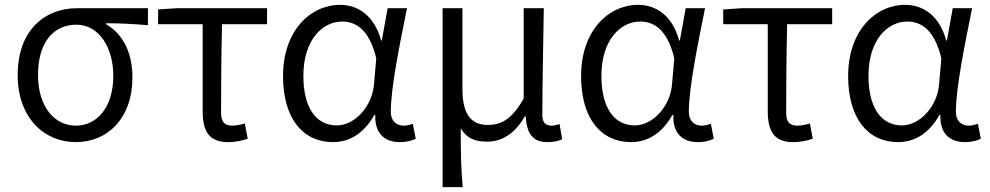

<svg xmlns="http://www.w3.org/2000/svg" viewBox="-20 -574 4088 793"><path d="M293 13C424 13 527 -85 527 -254C527 -359 486 -435 418 -474V-478C478 -478 529 -475 591 -470V-540H297C170 -540 53 -454 53 -264C53 -86 164 13 293 13ZM293 -55C204 -55 137 -135 137 -264C137 -404 205 -472 295 -472C392 -472 448 -373 448 -261C448 -134 383 -55 293 -55Z M922 13C954 13 983 6 1003 -1L991 -64C974 -59 956 -55 939 -55C908 -55 893 -70 893 -109C893 -224 894 -348 897 -474H1083V-540H709L633 -535V-474H817V-115C817 -31 844 13 922 13Z M1355 13C1426 13 1484 -25 1526 -99H1530C1527 -23 1569 13 1631 13C1662 13 1683 6 1697 -1L1685 -63C1674 -59 1660 -55 1647 -55C1617 -55 1594 -75 1594 -112C1594 -213 1632 -396 1661 -540H1581L1557 -407H1554C1525 -514 1454 -554 1385 -554C1261 -554 1149 -446 1149 -260C1149 -82 1233 13 1355 13ZM1371 -56C1284 -56 1233 -131 1233 -261C1233 -408 1311 -485 1393 -485C1444 -485 1504 -459 1534 -333L1525 -230C1519 -135 1445 -56 1371 -56Z M1808 199H1891C1884 113 1883 66 1883 -44C1910 1 1946 11 1993 11C2053 11 2107 -22 2148 -94H2151C2156 -19 2182 13 2241 13C2269 13 2287 8 2302 1L2291 -62C2277 -57 2268 -55 2258 -55C2235 -55 2220 -68 2220 -97C2220 -234 2224 -391 2226 -540H2143V-167C2090 -74 2044 -58 1994 -58C1920 -58 1890 -110 1890 -207V-540H1808Z M2586 13C2657 13 2715 -25 2757 -99H2761C2758 -23 2800 13 2862 13C2893 13 2914 6 2928 -1L2916 -63C2905 -59 2891 -55 2878 -55C2848 -55 2825 -75 2825 -112C2825 -213 2863 -396 2892 -540H2812L2788 -407H2785C2756 -514 2685 -554 2616 -554C2492 -554 2380 -446 2380 -260C2380 -82 2464 13 2586 13ZM2602 -56C2515 -56 2464 -131 2464 -261C2464 -408 2542 -485 2624 -485C2675 -485 2735 -459 2765 -333L2756 -230C2750 -135 2676 -56 2602 -56Z M3256 13C3288 13 3317 6 3337 -1L3325 -64C3308 -59 3290 -55 3273 -55C3242 -55 3227 -70 3227 -109C3227 -224 3228 -348 3231 -474H3417V-540H3043L2967 -535V-474H3151V-115C3151 -31 3178 13 3256 13Z M3689 13C3760 13 3818 -25 3860 -99H3864C3861 -23 3903 13 3965 13C3996 13 4017 6 4031 -1L4019 -63C4008 -59 3994 -55 3981 -55C3951 -55 3928 -75 3928 -112C3928 -213 3966 -396 3995 -540H3915L3891 -407H3888C3859 -514 3788 -554 3719 -554C3595 -554 3483 -446 3483 -260C3483 -82 3567 13 3689 13ZM3705 -56C3618 -56 3567 -131 3567 -261C3567 -408 3645 -485 3727 -485C3778 -485 3838 -459 3868 -333L3859 -230C3853 -135 3779 -56 3705 -56Z"/></svg>

Font: ChiuKong Gothic MN Normal
Style: Regular
Weight: 350
Designer: Ryoko NISHIZUKA 西塚涼子 (kana, bopomofo & ideographs); Paul D. Hunt (Latin, Greek & Cyrillic); Sandoll Communications 산돌커뮤니
Foundry: Adobe
Version: Version 1.300